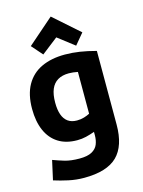

<svg xmlns="http://www.w3.org/2000/svg" viewBox="-139 -855 839 1123"><g transform="rotate(-15 280.0 -293.0)"><path d="M228 188Q180 188 134 178Q88 168 47 155L73 38Q105 50 141.5 61Q178 72 231 72Q279 72 305.5 57.5Q332 43 342 18.5Q352 -6 352 -36V-57Q324 -47 299 -41Q274 -35 246 -35Q178 -35 131.5 -64.5Q85 -94 61 -149Q37 -204 37 -280Q37 -367 69.5 -424.5Q102 -482 162 -510Q222 -538 304 -538Q348 -538 393.5 -531Q439 -524 491 -510V-64Q491 65 428.5 126.5Q366 188 228 188ZM274 -147Q297 -147 317 -153Q337 -159 352 -167V-420Q336 -423 324 -424.5Q312 -426 298 -426Q258 -426 231 -410Q204 -394 190.5 -362Q177 -330 177 -280Q177 -237 187.5 -207.5Q198 -178 219.5 -162.5Q241 -147 274 -147ZM183 -571 125 -637 282 -774 437 -637 382 -571 282 -648Z"/></g></svg>

Font: Ubuntu Sans Mono
Style: Regular
Weight: 400
Monospace: yes
Designer: Dalton Maag Ltd
Foundry: Dalton Maag Ltd
Version: Version 1.006